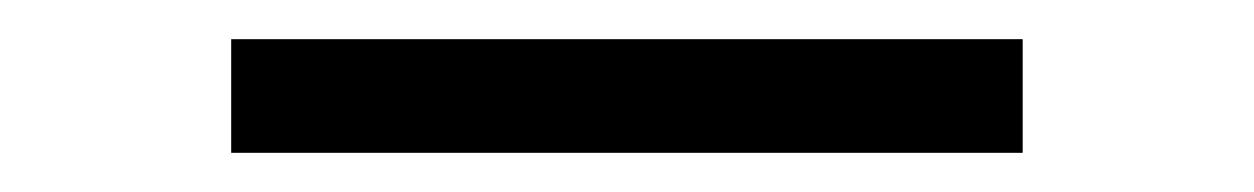

<svg xmlns="http://www.w3.org/2000/svg" viewBox="-20 -389 640 98"><path d="M98 -311V-369H502V-311Z"/></svg>

Font: Iosevka Slab Light Extended
Style: Regular
Weight: 300
Width: 7
Monospace: yes
Designer: Belleve Invis
Foundry: Belleve Invis
Version: Version 11.1.0; ttfautohint (v1.8.3)